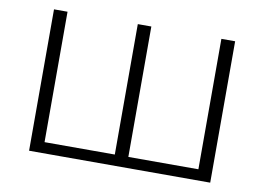

<svg xmlns="http://www.w3.org/2000/svg" viewBox="-72 -769 1211 880"><g transform="rotate(10 533.5 -329.0)"><path d="M955 -658V0H112V-658H175V-51H502V-658H565V-51H891V-658Z"/></g></svg>

Font: Ysabeau SC Semilight
Style: Regular
Weight: 300
Designer: Christian Thalmann (Catharsis Fonts)
Version: Version 0.003